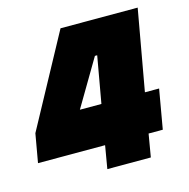

<svg xmlns="http://www.w3.org/2000/svg" viewBox="-102 -717 797 810"><g transform="rotate(-15 296.5 -312.5)"><path d="M269 0 286 -100H-7L15 -225L232 -625H569L506 -272H568L538 -100H476L459 0ZM342 -475 222 -272H316L352 -475Z"/></g></svg>

Font: Changa One
Style: Italic
Weight: 400
Italic angle: -12°
Designer: Eduardo Rodriguez Tunni
Foundry: Eduardo Rodriguez Tunni
Version: Version 1.003